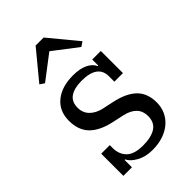

<svg xmlns="http://www.w3.org/2000/svg" viewBox="-231 -850 950 950"><g transform="rotate(-45 244.0 -375.5)"><path d="M252 12Q205 12 170 -7.5Q135 -27 124 -51H120V0H60V-155H120V-134Q120 -91 147 -64Q174 -37 236 -37Q293 -37 324.5 -57.5Q356 -78 356 -123Q356 -193 271 -212L211 -225Q137 -241 99.5 -279Q62 -317 62 -383Q62 -451 109 -489.5Q156 -528 235 -528Q283 -528 313.5 -513Q344 -498 354 -474H358V-516H418V-361H358V-399Q358 -479 246 -479Q195 -479 166.5 -459.5Q138 -440 138 -398Q138 -363 161 -339.5Q184 -316 224 -307L280 -295Q357 -279 395.5 -242Q434 -205 434 -139Q434 -107 421.5 -79.5Q409 -52 385.5 -31.5Q362 -11 328.5 0.5Q295 12 252 12ZM86 -614 209 -763H265L388 -614L364 -598L237 -695L110 -598Z"/></g></svg>

Font: IBM Plex Serif
Style: Regular
Weight: 400
Designer: Mike Abbink, Paul van der Laan, Pieter van Rosmalen
Foundry: Bold Monday
Version: Version 2.6